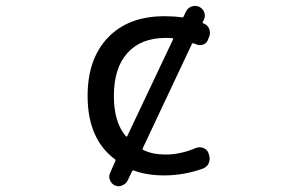

<svg xmlns="http://www.w3.org/2000/svg" viewBox="-20 -612 1040 656"><path d="M410.2 -146.5Q413.1 -143.6 415 -147.5L571.3 -477.5Q573.2 -481.4 569.3 -481.4Q560.5 -482.4 545.9 -482.4Q461.9 -482.4 415.5 -431.2Q369.1 -379.9 369.1 -284.2Q369.1 -193.4 410.2 -146.5ZM601.6 -552.7Q605.5 -551.8 607.4 -555.7L615.2 -572.3Q621.1 -585 634.8 -589.8Q640.6 -591.8 646.5 -591.8Q653.3 -591.8 660.2 -588.9Q672.9 -583 677.7 -570.3Q682.6 -557.6 676.8 -544.9L672.9 -537.1Q670.9 -533.2 674.8 -532.2Q688.5 -527.3 694.3 -514.6Q697.3 -507.8 697.3 -500Q697.3 -494.1 695.3 -488.3L691.4 -478.5Q687.5 -464.8 674.8 -460Q662.1 -455.1 649.4 -460.9Q645.5 -462.9 641.6 -463.9Q637.7 -465.8 635.7 -461.9L467.8 -105.5Q465.8 -101.6 469.7 -99.6Q501 -84 545.9 -84Q596.7 -84 649.4 -106.4Q662.1 -111.3 674.8 -106.4Q687.5 -101.6 692.4 -88.9L694.3 -82Q696.3 -76.2 696.3 -69.3Q696.3 -62.5 693.4 -54.7Q687.5 -42 673.8 -36.1Q608.4 -12.7 542 -12.7Q481.4 -12.7 437.5 -29.3Q433.6 -31.2 431.6 -27.3L416 4.9Q410.2 16.6 397.5 21.5Q391.6 24.4 385.7 24.4Q378.9 24.4 372.1 21.5Q360.4 15.6 355.5 2.9Q350.6 -9.8 356.4 -21.5L374 -61.5Q376 -65.4 372.1 -68.4Q279.3 -137.7 279.3 -284.2Q279.3 -411.1 349.1 -483.9Q418.9 -556.6 542 -556.6Q574.2 -556.6 601.6 -552.7Z"/></svg>

Font: Rounded-L Mgen+ 2m regular
Style: Regular
Weight: 400
Designer: [Source Han Sans]
Ryoko NISHIZUKA  (kana & ideographs); Paul D. Hunt (Latin, Greek & Cyrillic); Wenlong ZHANG  (bopomofo
Version: Version 1.059.20150602